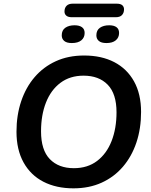

<svg xmlns="http://www.w3.org/2000/svg" viewBox="-20 -1018 825 1048"><path d="M381 10Q287 10 217 -26Q147 -62 108.5 -131.5Q70 -201 70 -299Q70 -389 95.5 -465Q121 -541 169 -597Q217 -653 285 -684Q353 -715 439 -715Q534 -715 603.5 -679Q673 -643 711.5 -574Q750 -505 750 -407Q750 -316 724.5 -240Q699 -164 651 -108Q603 -52 535 -21Q467 10 381 10ZM383 -100Q458 -100 510 -139.5Q562 -179 589 -248Q616 -317 616 -405Q616 -506 568 -555.5Q520 -605 436 -605Q362 -605 310 -566Q258 -527 231 -458.5Q204 -390 204 -301Q204 -199 252 -149.5Q300 -100 383 -100ZM372 -924Q352 -924 342 -932.5Q332 -941 332 -955Q332 -975 343.5 -986.5Q355 -998 377 -998H616Q638 -998 647.5 -989.5Q657 -981 657 -967Q657 -948 646 -936Q635 -924 612 -924ZM372 -783Q344 -783 330.5 -794.5Q317 -806 317 -825Q317 -853 336.5 -866.5Q356 -880 387 -880Q413 -880 427.5 -869.5Q442 -859 442 -838Q442 -813 424 -798Q406 -783 372 -783ZM561 -783Q533 -783 519.5 -794.5Q506 -806 506 -825Q506 -853 525.5 -866.5Q545 -880 576 -880Q602 -880 616 -869.5Q630 -859 630 -838Q630 -813 612 -798Q594 -783 561 -783Z"/></svg>

Font: Nunito ExtraLight
Style: Bold Italic
Weight: 700
Italic angle: -9°
Version: Version 3.602